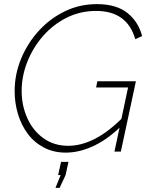

<svg xmlns="http://www.w3.org/2000/svg" viewBox="-20 -735 728 931"><path d="M299 5Q239 5 192 -20Q145 -45 114 -87Q83 -129 67 -182.5Q51 -236 51 -293Q51 -374 82 -449.5Q113 -525 167.5 -585Q222 -645 294 -680Q366 -715 450 -715Q545 -715 598.5 -671.5Q652 -628 669 -560L636 -545Q616 -614 568.5 -648Q521 -682 446 -682Q369 -682 303 -649Q237 -616 188 -559.5Q139 -503 112 -434Q85 -365 85 -294Q85 -223 112.5 -162Q140 -101 191 -64.5Q242 -28 311 -28Q375 -28 442.5 -63Q510 -98 583 -173L574 -130Q508 -63 437.5 -29Q367 5 299 5ZM601 -311H446L452 -341H639L566 0H535ZM249 176 274 114H262L276 50H312L298 114L269 176Z"/></svg>

Font: Raleway Thin ExtraLight
Style: Italic
Weight: 250
Italic angle: -12°
Version: Version 4.026